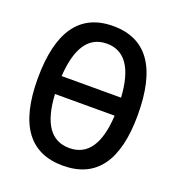

<svg xmlns="http://www.w3.org/2000/svg" viewBox="-130 -807 846 922"><g transform="rotate(20 293.0 -346.5)"><path d="M293 9.8Q37.1 9.8 37.1 -341.8Q37.1 -703.1 293 -703.1Q548.8 -703.1 548.8 -341.8Q548.8 9.8 293 9.8ZM293 -613.3Q154.8 -613.3 141.1 -392.6H444.8Q431.2 -613.3 293 -613.3ZM293 -80.1Q433.6 -80.1 445.3 -300.8H140.6Q152.3 -80.1 293 -80.1Z"/></g></svg>

Font: Caskaydia Cove
Style: Regular
Weight: 400
Monospace: yes
Designer: Aaron Bell
Foundry: Saja Typeworks
Version: Version 4.300; ttfautohint (v1.8.3)